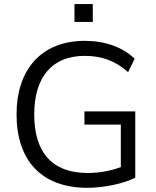

<svg xmlns="http://www.w3.org/2000/svg" viewBox="-20 -897 752 926"><path d="M401 8.8C482.4 8.8 577.5 -11.8 632.4 -40.2V-359.8H387.3V-296.1H562.7V-52L580.4 -98C526.5 -75.5 465.7 -62.7 402.9 -62.7C231.4 -62.7 145.1 -161.8 145.1 -345.1C145.1 -524.5 230.4 -627.5 388.2 -627.5C471.6 -627.5 535.3 -603.9 598 -549L629.4 -613.7C571.6 -669.6 487.3 -700 389.2 -700C181.4 -700 59.8 -563.7 59.8 -345.1C59.8 -124.5 179.4 8.8 401 8.8ZM339.2 -791.2H427.5V-877.5H339.2Z"/></svg>

Font: LL Pando Sans
Style: Regular
Weight: 400
Designer: Joshua Smith
Foundry: Joshua Smith
Version: Version 1.000;Glyphs 3.2.1 (3258)